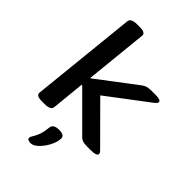

<svg xmlns="http://www.w3.org/2000/svg" viewBox="-288 -854 1190 1190"><g transform="rotate(45 307.5 -259.0)"><path d="M94 2Q66 2 54.5 -5.5Q43 -13 45 -27L117 -724Q120 -753 174 -753H196Q224 -753 235.5 -745.5Q247 -738 245 -724L203 -313H207L460 -505Q474 -516 489 -520.5Q504 -525 532 -525H562Q611 -525 610 -507Q609 -496 590 -482L323 -280L565 -37Q571 -30 573 -25.5Q575 -21 575 -17Q573 2 520 2H489Q462 2 447.5 -4Q433 -10 418 -27L200 -245H195L173 -27Q170 2 116 2ZM227 235Q216 235 206.5 231.5Q197 228 197 218Q197 208 206 195Q215 182 225.5 156.5Q236 131 241 83Q243 68 255.5 59.5Q268 51 295 51Q341 51 341 79Q341 103 330 130Q319 157 301.5 181Q284 205 264.5 220Q245 235 227 235Z"/></g></svg>

Font: Asap Expanded Expanded SemiBold
Style: Italic
Weight: 600
Width: 7
Italic angle: -6°
Designer: Pablo Cosgaya
Foundry: Omnibus-Type
Version: Version 3.001; ttfautohint (v1.8.4.7-5d5b)